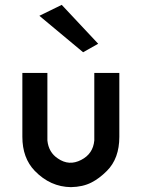

<svg xmlns="http://www.w3.org/2000/svg" viewBox="-20 -760 585 790"><path d="M234 -740 142 -695 322 -545 384 -580ZM471 -197V-460H368V-200V-182Q363 -127 314 -102Q264 -76 218 -108Q180 -133 175 -182V-200V-460H72V-197Q72 -110 123 -57Q187 9 272 10Q321 9 356 -9Q388 -25 420 -57Q471 -108 471 -197Z"/></svg>

Font: NM-font
Style: Medium
Weight: 500
Designer: ""
Foundry: ""
Version: ""